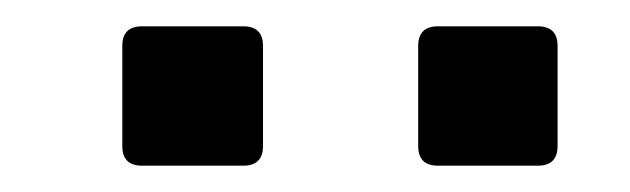

<svg xmlns="http://www.w3.org/2000/svg" viewBox="-20 -785 479 146"><path d="M298 -750Q298 -765 313 -765H389Q404 -765 404 -750V-674Q404 -659 389 -659H313Q298 -659 298 -674ZM73 -750Q73 -765 88 -765H165Q180 -765 180 -750V-674Q180 -659 165 -659H88Q73 -659 73 -674Z"/></svg>

Font: OpenDyslexic 3
Style: Regular
Weight: 400
Designer: Abelardo Gonzalez
Version: Version 1.000;PS 001.001;hotconv 1.0.56